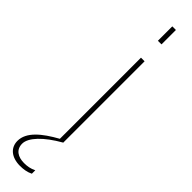

<svg xmlns="http://www.w3.org/2000/svg" viewBox="-392 -687 867 867"><g transform="rotate(45 41.0 -254.0)"><path d="M63 -628H86V-720H63ZM-66 140C-66 184 -32 212 22 212C43 212 65 209 85 199V177C65 187 47 190 26 190C-12 190 -42 173 -42 134C-42 95 6 45 85 0H86V-520H63V-2C-11 39 -66 84 -66 140Z"/></g></svg>

Font: Aspekta 50
Style: Regular
Weight: 50
Designer: Ivo Dolenc
Version: Version 2.000